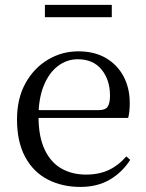

<svg xmlns="http://www.w3.org/2000/svg" viewBox="-20 -737 587 772"><path d="M303.3 14.6Q229.5 14.6 171.6 -15.4Q113.7 -45.5 81.1 -106.2Q48.4 -167 48.4 -256.8Q48.4 -341.1 82.5 -402.5Q116.6 -463.8 172.8 -497.2Q229 -530.6 294.9 -530.6Q360.2 -530.6 406.4 -503.3Q452.6 -475.9 477.1 -429.2Q501.7 -382.4 501.7 -323.2Q501.7 -286.8 495.4 -262.9H86.6V-294.2H377.3Q403.6 -294.2 413 -308.2Q422.3 -322.1 422.3 -352.3Q422.3 -416.2 388.2 -457.5Q354.2 -498.8 292.6 -498.8Q248.8 -498.8 213 -471.6Q177.1 -444.5 156 -392.8Q134.9 -341.2 134.9 -268.7Q134.9 -188 159.4 -135.9Q183.9 -83.8 226.9 -59.4Q270 -35 325.5 -35Q378.5 -35 417.8 -53.7Q457.2 -72.3 487.7 -108.1L503.6 -94.3Q471 -43.5 421 -14.4Q371 14.6 303.3 14.6ZM160.6 -667.8V-717.3H429.5V-667.8Z"/></svg>

Font: Early Summer Mincho VF
Style: Regular
Weight: 250
Designer: GuiWonder
Version: Version 1.002